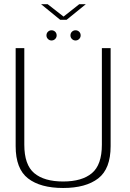

<svg xmlns="http://www.w3.org/2000/svg" viewBox="-20 -908 632 932"><path d="M286.5 4.5Q396.5 4.5 456.8 -42Q517 -88.5 517 -198.5V-674.5H474.5V-205.5Q474.5 -108 426.2 -67.5Q378 -27 286.5 -27Q194.5 -27 146.2 -67.5Q98 -108 98 -205.5V-674.5H56V-198.5Q56 -88.5 116 -42Q176 4.5 286.5 4.5ZM230 -711.5Q240.5 -711.5 247.8 -718.8Q255 -726 255 -736Q255 -747 247.8 -754Q240.5 -761 230 -761Q220 -761 212.8 -754Q205.5 -747 205.5 -736Q205.5 -726 212.8 -718.8Q220 -711.5 230 -711.5ZM346.5 -711.5Q357 -711.5 364.2 -718.8Q371.5 -726 371.5 -736Q371.5 -747 364.2 -754Q357 -761 346.5 -761Q336.5 -761 329.2 -754Q322 -747 322 -736Q322 -726 329.2 -718.8Q336.5 -711.5 346.5 -711.5ZM272 -812H303.5L396.5 -887.5H364.5L288.5 -827.5L211.5 -887.5H179.5Z"/></svg>

Font: Anybody UltraCondensed Thin ExtraLight
Style: Regular
Weight: 250
Version: Version 1.111